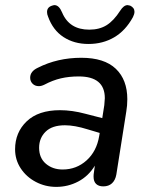

<svg xmlns="http://www.w3.org/2000/svg" viewBox="-20 -722 573 751"><path d="M39 -138Q39 -204 84.5 -247.5Q130 -291 215 -291Q262 -291 314 -277L380 -260L388 -311Q390 -331 390 -338Q390 -423 288 -423Q250 -423 218 -415.5Q186 -408 154 -391Q142 -385 132 -385Q117 -385 107.5 -394.5Q98 -404 98 -418Q98 -443 128 -457Q205 -496 298 -496Q388 -496 433 -453Q478 -410 478 -334Q478 -309 474 -286L435 -39Q431 -17 418 -5Q405 7 384 7Q366 7 356 -2.5Q346 -12 346 -31Q346 -40 347 -45L351 -74Q326 -33 286 -12Q246 9 200 9Q157 9 120 -10.5Q83 -30 61 -63.5Q39 -97 39 -138ZM225 -59Q279 -59 318.5 -94.5Q358 -130 368 -190L370 -202L323 -216Q272 -232 234 -232Q184 -232 158.5 -207Q133 -182 133 -144Q133 -104 159.5 -81.5Q186 -59 225 -59ZM168 -657Q164 -666 164 -675Q164 -694 184 -700Q190 -702 193 -702Q211 -702 223 -673Q251 -606 329 -606Q369 -606 397 -623.5Q425 -641 450 -680Q464 -702 479 -702Q484 -701 489 -700Q506 -692 506 -676Q506 -667 500 -655Q471 -602 426.5 -576Q382 -550 326 -550Q270 -550 228.5 -577Q187 -604 168 -657Z"/></svg>

Font: SN Pro
Style: Italic
Weight: 400
Italic angle: -9°
Designer: Tobias Whetton
Foundry: Supernotes
Version: Version 1.003